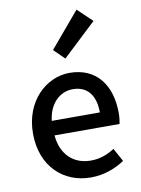

<svg xmlns="http://www.w3.org/2000/svg" viewBox="-98 -959 760 1038"><g transform="rotate(-10 282.5 -440.5)"><path d="M316 13C388 13 451 -11 502 -45L462 -118C422 -92 380 -77 331 -77C236 -77 170 -140 161 -245H518C521 -259 524 -281 524 -304C524 -459 445 -564 299 -564C171 -564 48 -453 48 -275C48 -93 167 13 316 13ZM160 -325C171 -421 232 -474 301 -474C381 -474 424 -419 424 -325ZM291 -644 476 -818 396 -894 233 -701Z"/></g></svg>

Font: Source Han Sans JP Medium
Style: Regular
Weight: 500
Designer: Ryoko NISHIZUKA 西塚涼子 (kana, bopomofo & ideographs); Paul D. Hunt (Latin, Greek & Cyrillic); Sandoll Communications 산돌커뮤니
Foundry: Adobe
Version: Version 2.002;hotconv 1.0.116;makeotfexe 2.5.65601